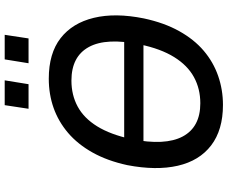

<svg xmlns="http://www.w3.org/2000/svg" viewBox="-94 -842 946 797"><g transform="rotate(-90 378.5 -444.0)"><path d="M154 -321 166 -401H654L641 -321ZM341 9Q237 9 173 -40Q109 -89 88.5 -178.5Q68 -268 91 -388Q109 -471 143.5 -532.5Q178 -594 225 -634Q272 -674 328.5 -694Q385 -714 450 -714Q555 -714 618 -665Q681 -616 702.5 -527Q724 -438 700 -319Q682 -235 647.5 -173Q613 -111 566 -71Q519 -31 461.5 -11Q404 9 341 9ZM348 -85Q408 -85 456.5 -111.5Q505 -138 539.5 -193.5Q574 -249 592 -335Q621 -475 581.5 -547.5Q542 -620 442 -620Q382 -620 334 -594Q286 -568 252 -513Q218 -458 199 -371Q171 -231 210 -158Q249 -85 348 -85ZM514 -798 530 -897H632L617 -798ZM325 -798 340 -897H443L427 -798Z"/></g></svg>

Font: Nunito Sans 7pt SemiCondensed SemiBold
Style: Italic
Weight: 600
Width: 4
Italic angle: -9°
Designer: Vernon Adams
Foundry: Vernon Adams
Version: Version 3.101;gftools[0.9.27]